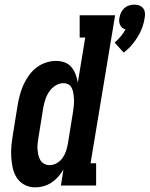

<svg xmlns="http://www.w3.org/2000/svg" viewBox="-20 -801 646 829"><path d="M514 -574 475 -617Q489 -629 501 -643.5Q513 -658 522 -674Q514 -676 508 -681Q502 -686 498.5 -693.5Q495 -701 494.5 -709Q494 -717 496 -726Q498 -737 503 -747.5Q508 -758 517 -766Q526 -774 537.5 -777.5Q549 -781 560 -781Q571 -781 581 -777.5Q591 -774 597.5 -766Q604 -758 605.5 -747.5Q607 -737 605 -726Q602 -704 594.5 -683Q587 -662 575 -642.5Q563 -623 548 -605.5Q533 -588 514 -574ZM132 8Q107 8 86 -3Q65 -14 52.5 -33.5Q40 -53 35 -76Q30 -99 28.5 -123.5Q27 -148 29.5 -173Q32 -198 36 -222L57 -352Q61 -374 67 -395.5Q73 -417 82.5 -437.5Q92 -458 106 -477Q120 -496 138.5 -510Q157 -524 179 -531Q201 -538 222 -538Q242 -538 259.5 -531.5Q277 -525 288.5 -511Q300 -497 306.5 -480Q313 -463 316 -444L348 -639H324V-735H477L371 -96H395V0H243L254 -69Q244 -52 231 -37.5Q218 -23 202 -12.5Q186 -2 168 3Q150 8 132 8ZM194 -88Q210 -88 225 -96.5Q240 -105 250 -119Q260 -133 265 -148.5Q270 -164 273 -180L294 -310Q296 -320 297 -330Q298 -340 299 -350Q300 -360 299.5 -370Q299 -380 298 -389.5Q297 -399 294.5 -408.5Q292 -418 287 -426Q282 -434 273 -438Q264 -442 254 -442Q236 -442 219.5 -431.5Q203 -421 192.5 -405.5Q182 -390 176 -372Q170 -354 167 -337L146 -207Q144 -194 142.5 -181.5Q141 -169 142 -156.5Q143 -144 145.5 -132Q148 -120 154 -110Q160 -100 170.5 -94Q181 -88 194 -88Z"/></svg>

Font: Iosevka Curly Slab Oblique
Style: Bold
Weight: 700
Italic angle: -9°
Monospace: yes
Designer: Belleve Invis
Foundry: Belleve Invis
Version: Version 11.1.0; ttfautohint (v1.8.3)